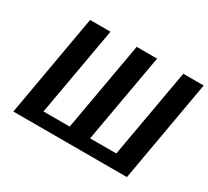

<svg xmlns="http://www.w3.org/2000/svg" viewBox="-138 -921 1239 1142"><g transform="rotate(30 481.5 -350.0)"><path d="M963 -700H823L715 -90H535L643 -700H503L395 -90H215L323 -700H183L60 0H840Z"/></g></svg>

Font: Scada
Style: Bold Italic
Weight: 700
Designer: Jovanny Lemonad
Foundry: Jovanny Lemonad
Version: Version 3.005